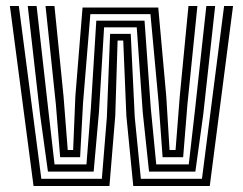

<svg xmlns="http://www.w3.org/2000/svg" viewBox="-20 -620 810 640"><path d="M91.8 0 13 -600H42.8L117.8 -24H319.5L336.2 -229L347 -507H415.8L429.2 -229L449.5 -24H653.2L727 -600H756.8L679.2 0H424.2L401.2 -234L390.8 -485H372L364.2 -234L344.8 0ZM139.8 -48 113.5 -238.5 72.5 -600H102L141 -253.8L161.8 -72H268.2L283 -261L301 -551H461.8L482.5 -261L500.8 -72H609.2L630 -253.8L667.8 -600H697.2L657.5 -238.5L631.2 -48H476.8L455.8 -245.8L435.8 -529H327L309.8 -245.8L292.2 -48ZM180.5 -96 166.2 -272.5 131.8 -600H161.5L191.8 -299L205.8 -120H223.8L231.2 -299L255.2 -595H507.5L534.2 -299L545.2 -120H565.2L579.2 -299L608.2 -600H638L604.8 -272.5L590.5 -96H522L508.8 -277L481.5 -573H281.2L256.8 -277L247 -96Z"/></svg>

Font: Big Shoulders Inline Text Thin Black
Style: Regular
Weight: 900
Version: Version 2.002